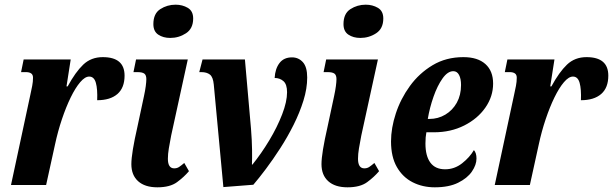

<svg xmlns="http://www.w3.org/2000/svg" viewBox="-20 -790 2618 820"><path d="M110 -387Q114 -405 117.5 -423Q121 -441 121 -458Q121 -471 113 -476.5Q105 -482 91 -482H70L81 -536H282L264 -421H269Q302 -482 335.5 -514Q369 -546 419 -546Q512 -546 512 -467Q512 -415 481.5 -388.5Q451 -362 395 -362Q397 -409 389.5 -436Q382 -463 361 -463Q343 -463 322.5 -439Q302 -415 282 -374Q262 -333 244.5 -281Q227 -229 215 -173L177 0H27Z M707 -628Q677 -628 656 -642Q635 -656 635 -687Q635 -732 664.5 -751Q694 -770 730 -770Q759 -770 782 -756.5Q805 -743 805 -711Q805 -668 774.5 -648Q744 -628 707 -628ZM652 10Q599 10 570 -16Q541 -42 541 -89Q541 -135 567 -249L595 -380Q600 -403 602.5 -422Q605 -441 605 -452Q605 -469 596.5 -475.5Q588 -482 567 -482H550L561 -536H782L711 -211Q705 -180 701 -156Q697 -132 697 -112Q697 -71 724 -71Q736 -71 745 -77Q754 -83 767 -94L787 -59Q766 -34 736 -12Q706 10 652 10Z M893 -429Q890 -461 876.5 -471.5Q863 -482 840 -482H831L845 -536H1026L1052 -240Q1056 -190 1056.5 -150.5Q1057 -111 1056 -87H1058Q1096 -134 1130 -190.5Q1164 -247 1185 -301.5Q1206 -356 1206 -396Q1206 -430 1190.5 -443.5Q1175 -457 1153 -457Q1155 -496 1173.5 -520.5Q1192 -545 1227 -545Q1255 -545 1273.5 -524.5Q1292 -504 1292 -459Q1292 -412 1276 -360.5Q1260 -309 1234 -257Q1208 -205 1177 -157Q1146 -109 1116 -69Q1086 -29 1062 -1L934 9Z M1519 -628Q1489 -628 1468 -642Q1447 -656 1447 -687Q1447 -732 1476.5 -751Q1506 -770 1542 -770Q1571 -770 1594 -756.5Q1617 -743 1617 -711Q1617 -668 1586.5 -648Q1556 -628 1519 -628ZM1464 10Q1411 10 1382 -16Q1353 -42 1353 -89Q1353 -135 1379 -249L1407 -380Q1412 -403 1414.5 -422Q1417 -441 1417 -452Q1417 -469 1408.5 -475.5Q1400 -482 1379 -482H1362L1373 -536H1594L1523 -211Q1517 -180 1513 -156Q1509 -132 1509 -112Q1509 -71 1536 -71Q1548 -71 1557 -77Q1566 -83 1579 -94L1599 -59Q1578 -34 1548 -12Q1518 10 1464 10Z M1837 10Q1785 10 1742.5 -11.5Q1700 -33 1675 -76.5Q1650 -120 1650 -186Q1650 -243 1670.5 -305.5Q1691 -368 1730.5 -422.5Q1770 -477 1827.5 -511.5Q1885 -546 1959 -546Q2020 -546 2053 -516.5Q2086 -487 2086 -433Q2086 -378 2053 -330.5Q2020 -283 1962.5 -254Q1905 -225 1833 -225H1801Q1799 -215 1798 -203.5Q1797 -192 1797 -177Q1797 -124 1818 -95.5Q1839 -67 1881 -67Q1921 -67 1953.5 -92.5Q1986 -118 2004 -149Q2015 -137 2015 -113Q2015 -86 1995.5 -57.5Q1976 -29 1936.5 -9.5Q1897 10 1837 10ZM1814 -282Q1851 -282 1882 -300.5Q1913 -319 1931 -351.5Q1949 -384 1949 -427Q1949 -454 1940.5 -470Q1932 -486 1916 -486Q1892 -486 1870 -455Q1848 -424 1831.5 -377Q1815 -330 1807 -282Z M2176 -387Q2180 -405 2183.5 -423Q2187 -441 2187 -458Q2187 -471 2179 -476.5Q2171 -482 2157 -482H2136L2147 -536H2348L2330 -421H2335Q2368 -482 2401.5 -514Q2435 -546 2485 -546Q2578 -546 2578 -467Q2578 -415 2547.5 -388.5Q2517 -362 2461 -362Q2463 -409 2455.5 -436Q2448 -463 2427 -463Q2409 -463 2388.5 -439Q2368 -415 2348 -374Q2328 -333 2310.5 -281Q2293 -229 2281 -173L2243 0H2093Z"/></svg>

Font: Noto Serif ExtraCondensed ExtraBold
Style: Italic
Weight: 800
Width: 2
Italic angle: -12°
Designer: Monotype Design Team
Foundry: Monotype Imaging Inc.
Version: Version 2.013